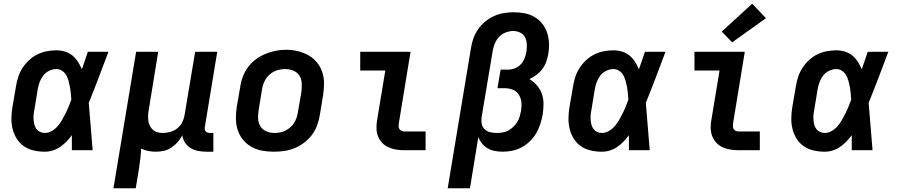

<svg xmlns="http://www.w3.org/2000/svg" viewBox="-20 -809 4840 1034"><path d="M221 8Q191 8 162 1.5Q133 -5 109.5 -21Q86 -37 70.5 -61.5Q55 -86 48 -114Q41 -142 41.5 -172.5Q42 -203 47 -233L66 -343Q70 -369 78 -394Q86 -419 101 -442.5Q116 -466 136.5 -485Q157 -504 181.5 -516Q206 -528 232 -533Q258 -538 284 -538Q308 -538 330.5 -531Q353 -524 370.5 -509.5Q388 -495 400 -476Q412 -457 421 -436Q429 -459 437 -482.5Q445 -506 453 -530H564Q538 -461 512 -392.5Q486 -324 458 -255Q464 -192 468.5 -128Q473 -64 479 0H367Q367 -20 367 -40.5Q367 -61 367 -81Q354 -63 338 -46.5Q322 -30 303.5 -17.5Q285 -5 264 1.5Q243 8 221 8ZM221 -93Q241 -93 259 -103.5Q277 -114 290.5 -129.5Q304 -145 314 -162.5Q324 -180 333 -198Q342 -216 349.5 -234.5Q357 -253 364 -272Q363 -289 361.5 -306Q360 -323 357 -339.5Q354 -356 349.5 -372.5Q345 -389 337 -403.5Q329 -418 315 -427.5Q301 -437 284 -437Q264 -437 244.5 -427.5Q225 -418 212.5 -401.5Q200 -385 193 -365.5Q186 -346 183 -327L165 -217Q162 -203 161 -189.5Q160 -176 161 -162.5Q162 -149 165.5 -136.5Q169 -124 176.5 -114Q184 -104 196 -98.5Q208 -93 221 -93Z M591 205 713 -530H832L781 -217Q778 -202 777.5 -187Q777 -172 779 -158Q781 -144 787.5 -131Q794 -118 804.5 -109Q815 -100 829 -96.5Q843 -93 858 -93Q878 -93 898.5 -99Q919 -105 935.5 -118.5Q952 -132 961.5 -151Q971 -170 974 -190L1031 -530H1150L1083 -124Q1082 -118 1083 -112Q1084 -106 1087.5 -101.5Q1091 -97 1097 -95Q1103 -93 1110 -93H1129V8H1093Q1070 8 1048 4Q1026 0 1007.5 -11Q989 -22 977 -40Q965 -58 962 -80Q951 -60 936 -43Q921 -26 902 -13.5Q883 -1 861.5 3.5Q840 8 819 8Q798 8 778 4Q758 0 740 -9Q739 19 735.5 47Q732 75 728 102L711 205Z M1455 8Q1423 8 1392 2.5Q1361 -3 1334.5 -18Q1308 -33 1289 -56Q1270 -79 1260.5 -108Q1251 -137 1250.5 -169Q1250 -201 1255 -233L1274 -343Q1278 -371 1288.5 -398Q1299 -425 1316.5 -448.5Q1334 -472 1358.5 -490Q1383 -508 1410 -519Q1437 -530 1464.5 -535.5Q1492 -541 1521 -541Q1553 -541 1583.5 -533.5Q1614 -526 1640.5 -511.5Q1667 -497 1686 -474Q1705 -451 1715 -422Q1725 -393 1725 -361Q1725 -329 1720 -297L1702 -187Q1697 -159 1687 -132Q1677 -105 1659 -81.5Q1641 -58 1617 -40Q1593 -22 1566 -11Q1539 0 1511 4Q1483 8 1455 8ZM1457 -93Q1472 -93 1487 -95.5Q1502 -98 1516 -105Q1530 -112 1542.5 -122.5Q1555 -133 1563.5 -146.5Q1572 -160 1577 -174.5Q1582 -189 1584 -203L1603 -313Q1606 -337 1605 -360Q1604 -383 1592.5 -401.5Q1581 -420 1560 -428.5Q1539 -437 1516 -437Q1494 -437 1471.5 -430Q1449 -423 1431.5 -407Q1414 -391 1404 -370Q1394 -349 1391 -327L1373 -217Q1369 -194 1370 -171Q1371 -148 1382 -129.5Q1393 -111 1413.5 -102Q1434 -93 1457 -93Z M2157 0Q2135 0 2113 -3.5Q2091 -7 2071.5 -16Q2052 -25 2037.5 -40.5Q2023 -56 2015.5 -76Q2008 -96 2007.5 -118.5Q2007 -141 2011 -163L2055 -429H1920V-530H2191L2128 -146Q2127 -138 2127 -130Q2127 -122 2130.5 -115Q2134 -108 2141.5 -104.5Q2149 -101 2157 -101H2272V0Z M2391 205 2516 -548Q2520 -575 2529 -601Q2538 -627 2554 -650.5Q2570 -674 2592.5 -692.5Q2615 -711 2640.5 -722.5Q2666 -734 2693 -738.5Q2720 -743 2747 -743Q2776 -743 2805 -737.5Q2834 -732 2858 -718Q2882 -704 2899.5 -682.5Q2917 -661 2926 -634.5Q2935 -608 2936.5 -578.5Q2938 -549 2933 -519Q2929 -498 2922 -477.5Q2915 -457 2901.5 -438.5Q2888 -420 2870 -406.5Q2852 -393 2831 -383Q2854 -370 2871.5 -349.5Q2889 -329 2898 -304Q2907 -279 2907 -250.5Q2907 -222 2903 -194Q2898 -168 2890 -142.5Q2882 -117 2868.5 -93Q2855 -69 2834.5 -49Q2814 -29 2790 -16Q2766 -3 2739.5 2.5Q2713 8 2687 8Q2666 8 2645 4Q2624 0 2606.5 -10Q2589 -20 2576 -36Q2563 -52 2556 -71L2511 205ZM2655 -93Q2670 -93 2686 -95.5Q2702 -98 2717 -106Q2732 -114 2744 -125.5Q2756 -137 2765 -151Q2774 -165 2778.5 -180.5Q2783 -196 2786 -212Q2790 -235 2788 -257.5Q2786 -280 2774.5 -298.5Q2763 -317 2742.5 -325.5Q2722 -334 2699 -334H2659L2676 -434H2716Q2734 -434 2752.5 -441Q2771 -448 2784.5 -462.5Q2798 -477 2805 -495Q2812 -513 2815 -531Q2818 -551 2817 -571Q2816 -591 2807.5 -608Q2799 -625 2781.5 -633.5Q2764 -642 2745 -642Q2724 -642 2703 -634Q2682 -626 2667 -609.5Q2652 -593 2644 -572.5Q2636 -552 2633 -532L2573 -174Q2571 -156 2575 -139.5Q2579 -123 2591 -112Q2603 -101 2620 -97Q2637 -93 2655 -93Z M3221 8Q3191 8 3162 1.5Q3133 -5 3109.5 -21Q3086 -37 3070.5 -61.5Q3055 -86 3048 -114Q3041 -142 3041.5 -172.5Q3042 -203 3047 -233L3066 -343Q3070 -369 3078 -394Q3086 -419 3101 -442.5Q3116 -466 3136.5 -485Q3157 -504 3181.5 -516Q3206 -528 3232 -533Q3258 -538 3284 -538Q3308 -538 3330.5 -531Q3353 -524 3370.5 -509.5Q3388 -495 3400 -476Q3412 -457 3421 -436Q3429 -459 3437 -482.5Q3445 -506 3453 -530H3564Q3538 -461 3512 -392.5Q3486 -324 3458 -255Q3464 -192 3468.5 -128Q3473 -64 3479 0H3367Q3367 -20 3367 -40.5Q3367 -61 3367 -81Q3354 -63 3338 -46.5Q3322 -30 3303.5 -17.5Q3285 -5 3264 1.5Q3243 8 3221 8ZM3221 -93Q3241 -93 3259 -103.5Q3277 -114 3290.5 -129.5Q3304 -145 3314 -162.5Q3324 -180 3333 -198Q3342 -216 3349.5 -234.5Q3357 -253 3364 -272Q3363 -289 3361.5 -306Q3360 -323 3357 -339.5Q3354 -356 3349.5 -372.5Q3345 -389 3337 -403.5Q3329 -418 3315 -427.5Q3301 -437 3284 -437Q3264 -437 3244.5 -427.5Q3225 -418 3212.5 -401.5Q3200 -385 3193 -365.5Q3186 -346 3183 -327L3165 -217Q3162 -203 3161 -189.5Q3160 -176 3161 -162.5Q3162 -149 3165.5 -136.5Q3169 -124 3176.5 -114Q3184 -104 3196 -98.5Q3208 -93 3221 -93Z M3957 0Q3935 0 3913 -3.5Q3891 -7 3871.5 -16Q3852 -25 3837.5 -40.5Q3823 -56 3815.5 -76Q3808 -96 3807.5 -118.5Q3807 -141 3811 -163L3855 -429H3720V-530H3991L3928 -146Q3927 -138 3927 -130Q3927 -122 3930.5 -115Q3934 -108 3941.5 -104.5Q3949 -101 3957 -101H4072V0ZM3923 -581 3867 -639 4031 -789 4105 -711Z M4421 8Q4391 8 4362 1.5Q4333 -5 4309.5 -21Q4286 -37 4270.5 -61.5Q4255 -86 4248 -114Q4241 -142 4241.5 -172.5Q4242 -203 4247 -233L4266 -343Q4270 -369 4278 -394Q4286 -419 4301 -442.5Q4316 -466 4336.5 -485Q4357 -504 4381.5 -516Q4406 -528 4432 -533Q4458 -538 4484 -538Q4508 -538 4530.5 -531Q4553 -524 4570.5 -509.5Q4588 -495 4600 -476Q4612 -457 4621 -436Q4629 -459 4637 -482.5Q4645 -506 4653 -530H4764Q4738 -461 4712 -392.5Q4686 -324 4658 -255Q4664 -192 4668.5 -128Q4673 -64 4679 0H4567Q4567 -20 4567 -40.5Q4567 -61 4567 -81Q4554 -63 4538 -46.5Q4522 -30 4503.5 -17.5Q4485 -5 4464 1.5Q4443 8 4421 8ZM4421 -93Q4441 -93 4459 -103.5Q4477 -114 4490.5 -129.5Q4504 -145 4514 -162.5Q4524 -180 4533 -198Q4542 -216 4549.5 -234.5Q4557 -253 4564 -272Q4563 -289 4561.5 -306Q4560 -323 4557 -339.5Q4554 -356 4549.5 -372.5Q4545 -389 4537 -403.5Q4529 -418 4515 -427.5Q4501 -437 4484 -437Q4464 -437 4444.5 -427.5Q4425 -418 4412.5 -401.5Q4400 -385 4393 -365.5Q4386 -346 4383 -327L4365 -217Q4362 -203 4361 -189.5Q4360 -176 4361 -162.5Q4362 -149 4365.5 -136.5Q4369 -124 4376.5 -114Q4384 -104 4396 -98.5Q4408 -93 4421 -93Z"/></svg>

Font: Iosevka Curly Extended
Style: Bold Italic
Weight: 700
Width: 7
Italic angle: -9°
Monospace: yes
Designer: Belleve Invis
Foundry: Belleve Invis
Version: Version 11.1.0; ttfautohint (v1.8.3)